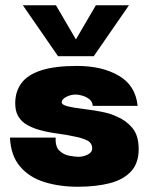

<svg xmlns="http://www.w3.org/2000/svg" viewBox="-20 -702 579 731"><path d="M276 9Q206 9 148.5 -9Q91 -27 56 -68.5Q21 -110 18 -178H192Q190 -144 206 -128.5Q222 -113 244 -109Q266 -105 279 -105Q297 -105 314 -113.5Q331 -122 331 -136Q331 -158 311.5 -167.5Q292 -177 265 -182Q234 -189 199 -193.5Q164 -198 131 -207Q98 -216 73 -233Q57 -245 47.5 -263Q38 -281 38 -309Q38 -354 62 -386Q86 -418 138 -434.5Q190 -451 273 -451Q368 -451 432 -414Q496 -377 504 -299H333Q332 -315 320.5 -324Q309 -333 294.5 -337.5Q280 -342 268 -342Q249 -342 232 -333Q215 -324 215 -313Q215 -303 236.5 -297.5Q258 -292 292 -288Q316 -285 338.5 -281.5Q361 -278 382.5 -273Q404 -268 425 -258Q459 -244 483.5 -215.5Q508 -187 508 -134Q508 -81 479 -49.5Q450 -18 398 -4.5Q346 9 276 9ZM201 -488 67 -682H193L297 -504H241L345 -682H471L337 -488Z"/></svg>

Font: Teachers ExtraBold
Style: Regular
Weight: 800
Designer: Alfredo Marco Pradil, Chank Diesel
Version: Version 1.001